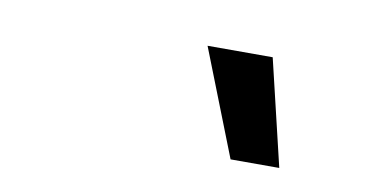

<svg xmlns="http://www.w3.org/2000/svg" viewBox="-34 -810 572 299"><g transform="rotate(10 252.0 -660.0)"><path d="M378 -744 418 -576H341L275 -744Z"/></g></svg>

Font: Kantumruy Pro Medium
Style: Italic
Weight: 500
Italic angle: -13°
Designer: Sovichet Tep
Foundry: Sovichet Tep
Version: Version 1.002